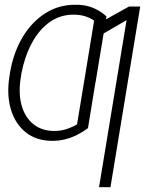

<svg xmlns="http://www.w3.org/2000/svg" viewBox="-20 -573 602 797"><path d="M204.6 -29.3Q231.9 -29.3 255.1 -36.9Q278.3 -44.4 299.8 -56.6L344.7 -328.6H392.1L345.2 -41Q322.8 -24.4 299.1 -12.7Q275.4 -1 250 5.4Q224.6 11.7 196.3 11.7Q130.4 11.2 86.7 -23.9Q43 -59.1 25.1 -119.1Q7.3 -179.2 19 -254.4L21 -268.1Q34.7 -352.1 72.5 -416.5Q110.4 -481 167 -517.3Q223.6 -553.7 293.5 -553.2Q319.8 -553.7 342.8 -547.9Q365.7 -542 385.7 -531Q405.8 -520 421.9 -504.9L376 -227.5H328.1L370.6 -487.3Q354.5 -499 333 -505.6Q311.5 -512.2 285.6 -512.2Q229.5 -512.2 185.5 -480.7Q141.6 -449.2 112.1 -394Q82.5 -338.9 68.8 -268.1L66.4 -252Q55.7 -186 69.6 -136Q83.5 -85.9 118.2 -57.9Q152.8 -29.8 204.6 -29.3ZM562 -545.9 438.5 204.1H391.1L505.4 -489.3L388.2 -421.4L397.9 -480.5L515.6 -545.9Z"/></svg>

Font: Inter Tight ExtraLight
Style: Italic
Weight: 250
Italic angle: -9.39999°
Designer: Rasmus Andersson
Foundry: rsms
Version: Version 3.004